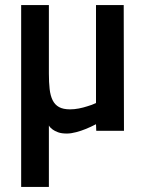

<svg xmlns="http://www.w3.org/2000/svg" viewBox="-20 -519 570 762"><path d="M64 -499H174V-227Q174 -192 177 -165.5Q180 -139 189 -121Q198 -103 214.5 -94Q231 -85 258 -85Q275 -85 293 -88.5Q311 -92 326 -97Q344 -102 361 -110V-499H471L472 0H362L361 -26Q340 -15 320 -7Q303 0 282.5 5.5Q262 11 245 11Q224 11 210.5 6Q197 1 189 -5Q179 -12 174 -21V223H64Z"/></svg>

Font: Panefresco 750wt
Style: Regular
Weight: 750
Foundry: Campivisivi & Chank Co
Version: Version 1.000